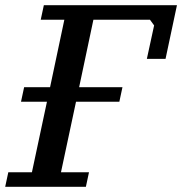

<svg xmlns="http://www.w3.org/2000/svg" viewBox="-31 -720 702 740"><path d="M126 -644H217L162 -384H62L50 -328H150L92 -56H1L-11 0H300L312 -56H204L262 -328H429L441 -384H274L329 -644H547L563 -622L535 -493H607L651 -700H138Z"/></svg>

Font: PT Serif Caption
Style: Italic
Weight: 400
Italic angle: -12°
Designer: A.Korolkova, O.Umpeleva, V.Yefimov
Foundry: ParaType Ltd
Version: Version 1.000W OFL